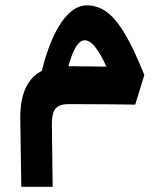

<svg xmlns="http://www.w3.org/2000/svg" viewBox="-20 -391 626 730"><path d="M61 319.3 57.1 60.1Q55.7 -36.1 96.7 -87.6Q137.7 -139.2 227.5 -139.2Q262.7 -139.2 303.2 -138.7Q343.8 -138.2 383.1 -137.7Q422.4 -137.2 452.6 -136.7L415.5 -71.8Q391.6 -126 372.3 -163.1Q353 -200.2 336.2 -219Q319.3 -237.8 302.2 -237.8Q285.6 -237.8 271.7 -217.5Q257.8 -197.3 245.4 -157.5Q232.9 -117.7 219.2 -58.1L127 -66.9Q140.6 -136.2 159.4 -192.1Q178.2 -248 201.9 -288.1Q225.6 -328.1 252.9 -349.4Q280.3 -370.6 311 -370.6Q351.1 -370.6 385.7 -345.5Q420.4 -320.3 454.8 -262.5Q489.3 -204.6 528.8 -106L494.1 6.8Q454.6 5.9 405.5 5.6Q356.4 5.4 311.5 5.1Q266.6 4.9 238.3 4.9Q206.5 4.9 191.7 21.5Q176.8 38.1 177.2 84L180.2 319.3Z"/></svg>

Font: Cascadia Code
Style: Regular
Weight: 400
Monospace: yes
Designer: Aaron Bell
Foundry: Saja Typeworks
Version: Version 2106.017